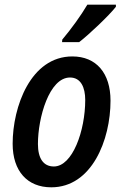

<svg xmlns="http://www.w3.org/2000/svg" viewBox="-20 -791 523 820"><path d="M245 -611H318C361 -644 447 -726 475 -762V-771H353C326 -725 284 -667 246 -622ZM199 9C372 9 452 -193 452 -361C452 -479 391 -550 289 -550C111 -550 34 -335 34 -177C34 -60 97 9 199 9ZM210 -80C165 -80 142 -115 142 -176C142 -288 190 -460 279 -460C325 -460 344 -418 344 -364C344 -233 290 -80 210 -80Z"/></svg>

Font: Noto Sans Display SemiCondensed Medium
Style: Italic
Weight: 500
Width: 4
Italic angle: -12°
Designer: Monotype Design Team
Foundry: Monotype Imaging Inc.
Version: Version 1.900